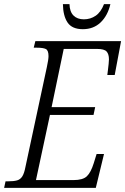

<svg xmlns="http://www.w3.org/2000/svg" viewBox="-39 -914 609 934"><path d="M-19 0 -12 -32H2Q28 -32 44 -36.5Q60 -41 69.5 -56Q79 -71 85 -103L189 -588Q197 -625 197 -641Q197 -669 184 -675.5Q171 -682 140 -682H125L133 -714H550L519 -549H483Q484 -557 486 -572.5Q488 -588 489.5 -603Q491 -618 491 -625Q491 -651 479.5 -663.5Q468 -676 433 -676H271L212 -393H424L416 -355H204L136 -38H319Q364 -38 383.5 -56.5Q403 -75 417 -120L431 -165H467L427 0ZM364 -772Q312 -772 290 -804Q268 -836 267 -894H299Q300 -857 318.5 -838.5Q337 -820 369 -820Q401 -820 426.5 -837.5Q452 -855 467 -894H498Q485 -838 450.5 -805Q416 -772 364 -772Z"/></svg>

Font: Noto Serif Condensed Light
Style: Italic
Weight: 300
Width: 3
Italic angle: -12°
Designer: Monotype Design Team
Foundry: Monotype Imaging Inc.
Version: Version 2.014; ttfautohint (v1.8.4.7-5d5b)